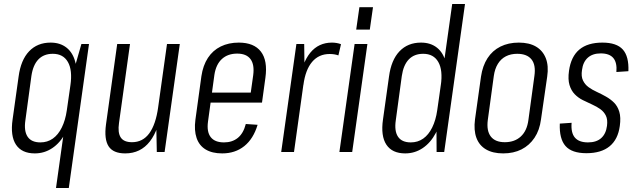

<svg xmlns="http://www.w3.org/2000/svg" viewBox="-20 -760 3180 960"><path d="M154 7Q89 7 60 -36.5Q31 -80 43 -163L73 -377Q84 -460 125.5 -503.5Q167 -547 233 -547Q281 -547 313 -521.5Q345 -496 357 -448Q369 -400 359 -332L342 -210Q333 -144 307 -95Q281 -46 241.5 -19.5Q202 7 154 7ZM182 -48Q217 -48 244 -67Q271 -86 289 -122.5Q307 -159 314 -208L332 -333Q343 -409 319.5 -450Q296 -491 244 -491Q199 -491 172 -463Q145 -435 137 -380L107 -159Q99 -105 118 -76.5Q137 -48 182 -48ZM425 -540 324 180H260L336 -362L387 -540Z M575 -145Q568 -97 583.5 -73Q599 -49 640 -49Q694 -49 726.5 -93.5Q759 -138 771 -225L800 -290L792 -231Q776 -113 729.5 -53Q683 7 606 7Q546 7 523 -28.5Q500 -64 510 -138L566 -540H630ZM803 0H764L761 -154L815 -540H879Z M1091 7Q1041 7 1008.5 -12.5Q976 -32 963 -70Q950 -108 957 -161L987 -379Q995 -433 1019.5 -470.5Q1044 -508 1083.5 -527.5Q1123 -547 1174 -547Q1250 -547 1284.5 -502Q1319 -457 1307 -371L1290 -247H1021L1028 -297H1244L1229 -263L1246 -384Q1253 -437 1232.5 -464.5Q1212 -492 1166 -492Q1119 -492 1089.5 -465Q1060 -438 1052 -386L1020 -152Q1013 -101 1033.5 -74.5Q1054 -48 1100 -48Q1141 -48 1169 -70.5Q1197 -93 1209 -140L1268 -136Q1247 -66 1201.5 -29.5Q1156 7 1091 7Z M1462 -540H1501L1503 -380L1450 0H1386ZM1476 -349Q1490 -446 1531.5 -496.5Q1573 -547 1640 -547Q1651 -547 1663 -545Q1675 -543 1685 -539L1672 -483Q1653 -490 1628 -490Q1574 -490 1540.5 -450.5Q1507 -411 1497 -335Z M1817 -540 1741 0H1677L1753 -540ZM1845 -724 1829 -612H1761L1777 -724Z M2006 7Q1941 7 1912 -36.5Q1883 -80 1895 -163L1925 -377Q1936 -460 1977.5 -503.5Q2019 -547 2085 -547Q2133 -547 2165 -521.5Q2197 -496 2209 -448Q2221 -400 2211 -332L2194 -210Q2185 -144 2159 -95Q2133 -46 2093.5 -19.5Q2054 7 2006 7ZM2034 -48Q2069 -48 2096 -67Q2123 -86 2141 -122.5Q2159 -159 2166 -208L2184 -333Q2195 -409 2171.5 -450Q2148 -491 2096 -491Q2051 -491 2024 -463Q1997 -435 1989 -380L1959 -159Q1951 -105 1970 -76.5Q1989 -48 2034 -48ZM2162 -178 2241 -740H2305L2201 0H2163Z M2496 7Q2444 7 2410 -13Q2376 -33 2362 -71Q2348 -109 2355 -163L2385 -377Q2393 -431 2417.5 -469Q2442 -507 2482 -527Q2522 -547 2574 -547Q2626 -547 2660 -527Q2694 -507 2709 -469Q2724 -431 2716 -377L2685 -163Q2678 -109 2652.5 -71Q2627 -33 2587.5 -13Q2548 7 2496 7ZM2504 -49Q2553 -49 2584 -77.5Q2615 -106 2622 -160L2652 -380Q2660 -435 2637.5 -463Q2615 -491 2566 -491Q2534 -491 2509.5 -478.5Q2485 -466 2469.5 -441Q2454 -416 2449 -380L2419 -160Q2412 -106 2434 -77.5Q2456 -49 2504 -49Z M2912 6Q2839 6 2807.5 -30Q2776 -66 2779 -142L2838 -146Q2834 -96 2854.5 -72Q2875 -48 2920 -48Q2962 -48 2986 -69.5Q3010 -91 3015 -131Q3019 -162 3009.5 -181.5Q3000 -201 2982 -214Q2964 -227 2940.5 -237.5Q2917 -248 2894 -259.5Q2871 -271 2853.5 -289Q2836 -307 2827.5 -335Q2819 -363 2825 -406Q2835 -477 2876.5 -512Q2918 -547 2992 -547Q3063 -547 3094 -512.5Q3125 -478 3122 -404L3062 -400Q3066 -447 3046.5 -470Q3027 -493 2984 -493Q2943 -493 2919 -471.5Q2895 -450 2890 -410Q2885 -378 2895 -357.5Q2905 -337 2923 -324Q2941 -311 2964 -300.5Q2987 -290 3010 -277Q3033 -264 3050.5 -246.5Q3068 -229 3076.5 -201Q3085 -173 3079 -130Q3070 -63 3028 -28.5Q2986 6 2912 6Z"/></svg>

Font: Pathway Extreme Condensed ExtraLight
Style: Italic
Weight: 250
Width: 3
Italic angle: -8°
Version: Version 1.001;gftools[0.9.26]